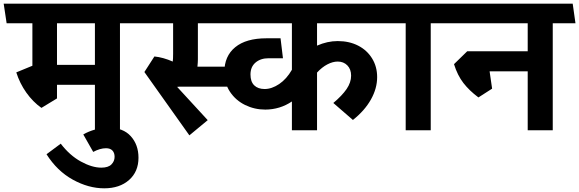

<svg xmlns="http://www.w3.org/2000/svg" viewBox="-43 -711 3161 1048"><path d="M611.8 0H475.1V-248H268.1V-173.8L183.1 -122.1Q136.2 -155.3 100.6 -205.6Q64.9 -255.9 45.9 -315.9L133.8 -352.1V-584H-6.8L-22.9 -690.9H721.2L735.8 -584H611.8ZM268.1 -584V-356.9H475.1V-584Z M712.9 149.9Q712.9 226.1 661.4 271.5Q609.9 316.9 525.9 316.9Q439.9 316.9 354.2 269.5Q268.6 222.2 210.9 130.9L288.6 73.2Q337.4 137.2 398.4 170.7Q459.5 204.1 509.8 204.1Q547.9 204.1 565.2 186.5Q582.5 168.9 582.5 145Q582.5 123 570.6 110.6Q558.6 98.1 535.6 98.1Q503.4 98.1 465.8 118.2L411.6 22.9Q440.4 5.9 477.1 -4.2Q513.7 -14.2 548.8 -14.2Q628.9 -14.2 670.9 32.5Q712.9 79.1 712.9 149.9Z M923.8 -236.8 1090.8 -55.2 990.7 27.8 745.1 -317.9 799.8 -402.8Q847.7 -397.9 899.9 -375Q901.9 -387.2 901.9 -418V-584H699.7L685.1 -690.9H1157.7L1171.9 -584H1037.1V-387.2Q1037.1 -371.1 1034.7 -347.2H1311V-237.8H935.1Z M2015.6 -290Q2015.6 -228 1981.4 -167.5Q1947.3 -106.9 1883.3 -56.2L1776.4 -148.9Q1824.2 -189 1848.9 -225.1Q1873.5 -261.2 1873.5 -297.9Q1873.5 -333 1853 -354Q1832.5 -375 1800.3 -375Q1773.4 -375 1743.9 -359.6Q1714.4 -344.2 1687.5 -314.9V0H1550.3V-157.2Q1485.4 -113.3 1405.3 -112.8Q1346.2 -112.8 1294.9 -137.9Q1243.7 -163.1 1212.6 -209.5Q1181.6 -255.9 1181.6 -317.9Q1181.6 -404.8 1241 -453.4Q1300.3 -502 1411.6 -502H1488.3L1501.5 -393.1H1423.3Q1379.4 -393.1 1351.8 -369.6Q1324.2 -346.2 1324.2 -304.2Q1324.2 -265.1 1344.7 -245.1Q1365.2 -225.1 1401.4 -225.1Q1440.4 -225.1 1481 -252.4Q1521.5 -279.8 1550.3 -330.1V-584H1123.5L1106.4 -690.9H2079.6L2095.2 -584H1687.5V-461.9Q1743.7 -486.8 1800.3 -486.8Q1863.3 -486.8 1911.9 -461.9Q1960.4 -437 1988 -392.1Q2015.6 -347.2 2015.6 -290Z M2308.1 0H2171.4V-584H2066.4L2050.3 -690.9H2417.5L2432.1 -584H2308.1Z M2974.1 0H2837.4V-321.8H2629.4L2643.1 -227.1L2568.4 -179.2Q2518.6 -216.3 2486.3 -258.1Q2454.1 -299.8 2435.1 -360.8L2507.3 -431.2H2837.4V-584H2403.3L2387.2 -690.9H3083L3098.1 -584H2974.1Z"/></svg>

Font: Kadwa
Style: Bold
Weight: 700
Designer: Sol Matas
Foundry: Sol Matas
Version: Version 1.001;PS 001.000;hotconv 1.0.70;makeotf.lib2.5.58329